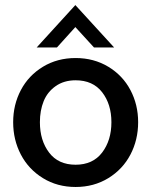

<svg xmlns="http://www.w3.org/2000/svg" viewBox="-20 -725 595 754"><path d="M124 -538.6 275.9 -705.1 428.2 -538.6H349.1L275.9 -618.7L203.6 -538.6ZM31.7 -245.1Q31.7 -314 62 -371.3Q92.3 -428.7 148.7 -462.9Q205.1 -497.1 276.9 -497.1Q348.6 -497.1 405.3 -462.9Q461.9 -428.7 492.2 -371.3Q522.5 -314 522.5 -245.1Q522.5 -175.8 492.2 -117.9Q461.9 -60.1 405.3 -25.4Q348.6 9.3 276.9 9.3Q205.1 9.3 148.7 -25.4Q92.3 -60.1 62 -117.9Q31.7 -175.8 31.7 -245.1ZM417.5 -245.1Q417.5 -315.9 381.1 -362.8Q344.7 -409.7 276.9 -409.7Q231 -409.7 198.5 -386.7Q166 -363.8 151.4 -327.4Q136.7 -291 136.7 -245.1Q136.7 -173.3 172.9 -125.7Q209 -78.1 276.9 -78.1Q344.7 -78.1 381.1 -126Q417.5 -173.8 417.5 -245.1Z"/></svg>

Font: HK Grotesk SemiBold Legacy
Style: Regular
Weight: 600
Designer: Alfredo Marco Pradil
Foundry: Hanken Design Co.
Version: Version 2.022;PS 002.022;hotconv 1.0.88;makeotf.lib2.5.64775